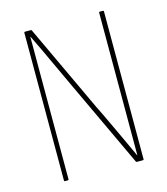

<svg xmlns="http://www.w3.org/2000/svg" viewBox="-101 -734 709 813"><g transform="rotate(-15 254.0 -327.5)"><path d="M83 0Q80 0 80 -4V-651Q80 -655 83 -655H109Q112 -655 113 -653L293 -269Q313 -229 332 -188Q351 -147 370 -107Q389 -67 407 -27H408Q408 -68 408 -108Q408 -148 408 -188Q408 -228 408 -268V-651Q408 -655 411 -655H425Q429 -655 429 -651V-4Q429 0 425 0H400Q396 0 395 -2L221 -373Q191 -436 161.5 -500.5Q132 -565 101 -628H100Q100 -586 100 -543.5Q100 -501 100 -458.5Q100 -416 100 -373V-4Q100 0 97 0Z"/></g></svg>

Font: Sofia Sans Condensed Thin
Style: Regular
Weight: 250
Version: Version 4.100